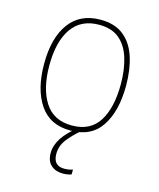

<svg xmlns="http://www.w3.org/2000/svg" viewBox="-113 -617 756 914"><g transform="rotate(15 265.0 -160.0)"><path d="M266 10Q164 10 113.5 -65Q63 -140 63 -265Q63 -393 116 -465Q169 -537 269 -537Q340 -537 383.5 -502Q427 -467 447 -405.5Q467 -344 467 -265Q467 -140 418 -65Q369 10 266 10ZM266 -15Q357 -15 399 -82Q441 -149 441 -265Q441 -336 424 -392Q407 -448 369.5 -480Q332 -512 269 -512Q180 -512 134.5 -447Q89 -382 89 -264Q89 -150 132.5 -82.5Q176 -15 266 -15ZM283 217Q248 217 225.5 197Q203 177 203 137Q203 63 298 -10L316 0Q280 30 255 62.5Q230 95 230 134Q230 193 284 193Q309 193 326 186V210Q309 217 283 217Z"/></g></svg>

Font: Noto Sans Mono Condensed Thin
Style: Regular
Weight: 100
Width: 3
Designer: Monotype Design Team
Foundry: Monotype Imaging Inc.
Version: Version 2.014; ttfautohint (v1.8.4.7-5d5b)